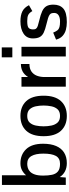

<svg xmlns="http://www.w3.org/2000/svg" viewBox="676 -1438 773 2164"><g transform="rotate(-90 1062.0 -355.5)"><path d="M305.7 11.7Q253.4 11.7 213.4 -9Q173.3 -29.8 148.9 -68.4L143.6 0H60.1V-719.7H168.9V-447.3Q192.4 -475.6 225.8 -493.4Q259.3 -511.2 304.7 -511.2Q401.9 -511.2 463.1 -447Q524.4 -382.8 524.4 -255.9Q524.4 -168.5 498.8 -108.9Q473.1 -49.3 424.3 -18.8Q375.5 11.7 305.7 11.7ZM297.9 -64.9Q360.8 -64.9 387 -111.3Q413.1 -157.7 413.1 -253.4Q413.1 -340.3 385.7 -387.5Q358.4 -434.6 298.3 -434.6Q275.9 -434.6 252.7 -428Q229.5 -421.4 209.7 -402.6Q189.9 -383.8 177.7 -348.1Q165.5 -312.5 165.5 -254.9Q165.5 -197.3 174.8 -154.5Q184.1 -111.8 212.4 -88.4Q240.7 -64.9 297.9 -64.9Z M837.9 11.7Q731.9 11.7 670.7 -54.4Q609.4 -120.6 609.4 -250Q609.4 -379.9 670.7 -445.6Q731.9 -511.2 837.9 -511.2Q943.8 -511.2 1004.9 -445.6Q1065.9 -379.9 1065.9 -250Q1065.9 -120.6 1004.9 -54.4Q943.8 11.7 837.9 11.7ZM837.9 -64.9Q887.2 -64.9 912.4 -92.3Q937.5 -119.6 946.3 -162.1Q955.1 -204.6 955.1 -250Q955.1 -295.9 946.3 -338.1Q937.5 -380.4 912.4 -407.5Q887.2 -434.6 837.9 -434.6Q788.6 -434.6 763.4 -407.5Q738.3 -380.4 729.5 -338.1Q720.7 -295.9 720.7 -250Q720.7 -204.6 729.5 -162.1Q738.3 -119.6 763.4 -92.3Q788.6 -64.9 837.9 -64.9Z M1167.5 0V-499.5H1276.4V-424.8Q1303.2 -467.8 1339.6 -486.8Q1376 -505.9 1423.3 -505.9V-409.7Q1370.1 -409.7 1337.6 -386.5Q1305.2 -363.3 1290.8 -325Q1276.4 -286.6 1276.4 -241.2V0Z M1508.3 0V-499.5H1616.7V0ZM1498.5 -602.5V-721.7H1610.4V-602.5Z M1895 11.7Q1849.1 11.7 1808.8 1Q1768.6 -9.8 1739.5 -36.4Q1710.4 -63 1697.8 -109.4L1776.9 -142.1Q1789.6 -110.8 1803.2 -94.2Q1816.9 -77.6 1839.8 -71.3Q1862.8 -64.9 1902.3 -64.9Q1947.8 -64.9 1973.1 -81.8Q1998.5 -98.6 1998.5 -130.4Q1998.5 -148.4 1994.6 -160.6Q1990.7 -172.9 1978.3 -182.1Q1965.8 -191.4 1939.7 -200Q1913.6 -208.5 1869.1 -218.8Q1813 -231.9 1778.1 -248.3Q1743.2 -264.6 1727.3 -293.2Q1711.4 -321.8 1711.4 -371.6Q1711.4 -439.5 1764.4 -475.3Q1817.4 -511.2 1904.3 -511.2Q1971.2 -511.2 2015.1 -490Q2059.1 -468.8 2085.9 -415Q2085.9 -415 2075.9 -409.4Q2065.9 -403.8 2052.7 -396.2Q2039.6 -388.7 2029.5 -382.8Q2019.5 -377 2019.5 -377Q1999.5 -411.6 1976.3 -423.1Q1953.1 -434.6 1907.2 -434.6Q1850.6 -434.6 1832.3 -420.4Q1814 -406.2 1813 -371.6Q1812 -348.1 1821 -335.7Q1830.1 -323.2 1852.5 -315.7Q1875 -308.1 1913.1 -299.3Q1979 -284.2 2018.3 -265.9Q2057.6 -247.6 2075 -218Q2092.3 -188.5 2092.3 -139.6Q2092.3 -66.4 2047.4 -27.3Q2002.4 11.7 1895 11.7Z"/></g></svg>

Font: Pontano Sans
Style: Bold
Weight: 700
Designer: Vernon Adams
Foundry: Vernon Adams
Version: Version 2.001